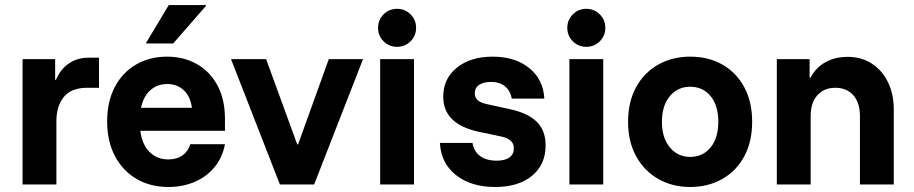

<svg xmlns="http://www.w3.org/2000/svg" viewBox="-20 -736 3645 766"><path d="M70 0V-500H200V-417.5H203.3Q220 -458.3 253.8 -482.1Q287.5 -505.8 333.3 -505.8H375V-385.8H327.5Q264.2 -385.8 234.6 -349.2Q205 -312.5 205 -252.5V0Z M651.7 10Q580 10 525 -22.1Q470 -54.2 438.8 -112.9Q407.5 -171.7 407.5 -251.7Q407.5 -330.8 437.9 -388.8Q468.3 -446.7 522.5 -478.3Q576.7 -510 646.7 -510Q712.5 -510 764.6 -480.8Q816.7 -451.7 847.1 -396.2Q877.5 -340.8 877.5 -260.8V-214.2H540Q546.7 -159.2 576.7 -129.6Q606.7 -100 650.8 -100Q685.8 -100 708.3 -116.2Q730.8 -132.5 739.2 -160.8H877.5Q867.5 -107.5 835.8 -69.2Q804.2 -30.8 756.7 -10.4Q709.2 10 651.7 10ZM542.5 -305.8H745.8Q739.2 -352.5 712.5 -376.7Q685.8 -400.8 647.5 -400.8Q608.3 -400.8 580.4 -376.7Q552.5 -352.5 542.5 -305.8ZM563.3 -562.5V-565.8L653.3 -715.8H801.7V-712.5L670.8 -562.5Z M1096.7 0 901.7 -500H1041.7L1165.8 -160H1169.2L1291.7 -500H1428.3L1233.3 0Z M1496.7 0V-500H1631.7V0ZM1564.2 -549.2Q1532.5 -549.2 1510.4 -571.2Q1488.3 -593.3 1488.3 -625Q1488.3 -656.7 1510.4 -678.8Q1532.5 -700.8 1564.2 -700.8Q1595.8 -700.8 1617.9 -678.8Q1640 -656.7 1640 -625Q1640 -593.3 1617.9 -571.2Q1595.8 -549.2 1564.2 -549.2Z M1955.8 10Q1859.2 10 1799.2 -37.5Q1739.2 -85 1735 -165.8H1865Q1870.8 -131.7 1895.8 -113.3Q1920.8 -95 1961.7 -95Q1994.2 -95 2012.1 -107.5Q2030 -120 2030 -145Q2030 -180 1982.5 -190.8L1887.5 -210.8Q1748.3 -241.7 1748.3 -350Q1748.3 -422.5 1802.9 -466.2Q1857.5 -510 1945.8 -510Q2035 -510 2091.2 -464.6Q2147.5 -419.2 2151.7 -342.5H2021.7Q2015.8 -375 1994.2 -392.1Q1972.5 -409.2 1938.3 -409.2Q1909.2 -409.2 1891.7 -397.5Q1874.2 -385.8 1874.2 -363.3Q1874.2 -346.7 1885.4 -336.7Q1896.7 -326.7 1917.5 -321.7L2015.8 -300Q2085.8 -285 2121.2 -250.4Q2156.7 -215.8 2156.7 -155.8Q2156.7 -79.2 2102.5 -34.6Q2048.3 10 1955.8 10Z M2251.7 0V-500H2386.7V0ZM2319.2 -549.2Q2287.5 -549.2 2265.4 -571.2Q2243.3 -593.3 2243.3 -625Q2243.3 -656.7 2265.4 -678.8Q2287.5 -700.8 2319.2 -700.8Q2350.8 -700.8 2372.9 -678.8Q2395 -656.7 2395 -625Q2395 -593.3 2372.9 -571.2Q2350.8 -549.2 2319.2 -549.2Z M2733.3 10Q2662.5 10 2606.2 -22.1Q2550 -54.2 2517.9 -112.5Q2485.8 -170.8 2485.8 -250Q2485.8 -330 2517.9 -388.3Q2550 -446.7 2606.2 -478.3Q2662.5 -510 2733.3 -510Q2806.7 -510 2862.1 -478.3Q2917.5 -446.7 2949.2 -388.3Q2980.8 -330 2980.8 -250Q2980.8 -170.8 2949.2 -112.1Q2917.5 -53.3 2861.2 -21.7Q2805 10 2733.3 10ZM2733.3 -110Q2784.2 -110 2815 -147.9Q2845.8 -185.8 2845.8 -250Q2845.8 -315 2815 -352.5Q2784.2 -390 2733.3 -390Q2684.2 -390 2652.5 -352.5Q2620.8 -315 2620.8 -250Q2620.8 -185.8 2652.5 -147.9Q2684.2 -110 2733.3 -110Z M3079.2 0V-500H3210V-425.8H3213.3Q3235 -466.7 3273.3 -487.9Q3311.7 -509.2 3361.7 -509.2Q3416.7 -509.2 3457.9 -482.5Q3499.2 -455.8 3522.5 -408.3Q3545.8 -360.8 3545.8 -299.2V0H3410.8V-273.3Q3410.8 -325.8 3384.6 -355.8Q3358.3 -385.8 3312.5 -385.8Q3267.5 -385.8 3240.8 -355.8Q3214.2 -325.8 3214.2 -273.3V0Z"/></svg>

Font: Funnel Sans Light
Style: Bold
Weight: 700
Version: Version 1.000